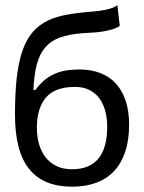

<svg xmlns="http://www.w3.org/2000/svg" viewBox="-20 -700 549 732"><path d="M114.3 -356.4Q130.4 -377.9 147.7 -392.8Q165 -407.7 185.5 -417.2Q206.1 -426.8 230 -430.9Q253.9 -435.1 283.2 -435.1Q327.6 -435.1 362.8 -421.4Q397.9 -407.7 422.1 -381.1Q446.3 -354.5 459.2 -315.4Q472.2 -276.4 472.2 -225.1Q472.2 -165.5 457.3 -121.1Q442.4 -76.7 414.3 -47.1Q386.2 -17.6 345.9 -2.9Q305.7 11.7 255.4 11.7Q201.2 11.7 160.4 -4.6Q119.6 -21 92 -54.7Q64.5 -88.4 50.8 -140.1Q37.1 -191.9 37.1 -263.2Q37.1 -339.8 43.2 -397.5Q49.3 -455.1 62.5 -497.1Q75.7 -539.1 96.2 -566.9Q116.7 -594.7 146 -612.5Q175.3 -630.4 213.4 -639.4Q251.5 -648.4 299.8 -652.8Q324.7 -654.8 344.2 -657Q363.8 -659.2 379.2 -662.1Q394.5 -665 406.2 -669.2Q418 -673.3 427.7 -680.2L436.5 -601.1Q420.9 -591.3 402.6 -586.4Q384.3 -581.5 365.2 -578.9Q346.2 -576.2 327.1 -575.4Q308.1 -574.7 292 -573.2Q242.7 -569.3 208.7 -557.1Q174.8 -544.9 153.1 -520Q131.3 -495.1 120.6 -455.3Q109.9 -415.5 107.4 -356.9ZM120.6 -212.9Q120.6 -180.7 128.4 -152.1Q136.2 -123.5 152.6 -101.8Q168.9 -80.1 194.3 -67.4Q219.7 -54.7 254.4 -54.7Q388.7 -54.7 388.7 -217.3Q388.7 -249 381.3 -276.6Q374 -304.2 359.1 -324.7Q344.2 -345.2 321 -356.9Q297.9 -368.7 266.1 -368.7Q189.5 -368.7 155 -328.1Q120.6 -287.6 120.6 -212.9Z"/></svg>

Font: PT Astra Sans
Style: Regular
Weight: 400
Designer: A.Korolkova, I. Chaeva
Foundry: ParaType Ltd
Version: Version 1.001; ttfautohint (v1.6)